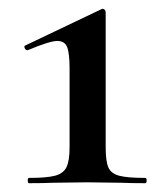

<svg xmlns="http://www.w3.org/2000/svg" viewBox="-20 -416 372 436"><path d="M46 -12Q86 -12 105 -17Q124 -22 131 -36.5Q138 -51 138 -81V-260Q138 -295 132.5 -309Q127 -323 110 -323Q93 -323 43 -302H42Q38 -302 36 -307Q34 -312 38 -313L210 -395Q211 -396 213 -396Q216 -396 218 -393.5Q220 -391 220 -388V-81Q220 -50 226 -36Q232 -22 250.5 -17Q269 -12 310 -12Q313 -12 313 -6Q313 0 310 0Q275 0 255 -1L178 -2L101 -1Q81 0 46 0Q43 0 43 -6Q43 -12 46 -12Z"/></svg>

Font: Cormorant Upright SemiBold
Style: Regular
Weight: 600
Designer: Christian Thalmann (Catharsis Fonts)
Foundry: Catharsis Fonts
Version: Version 3.302